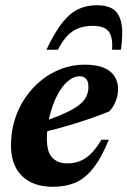

<svg xmlns="http://www.w3.org/2000/svg" viewBox="-20 -702 488 735"><path d="M285 -410Q264.5 -410 245.8 -396Q227 -382 211.2 -358Q195.5 -334 184 -303.2Q172.5 -272.5 166 -238Q159.5 -203.5 159.5 -169.5Q159.5 -119.5 180.5 -98Q201.5 -76.5 237 -76.5Q262.5 -76.5 284.5 -84.8Q306.5 -93 327 -112.5Q347.5 -132 368 -167H396.5Q367.5 -96 335.8 -56.8Q304 -17.5 267 -2.2Q230 13 183 13Q131 13 95 -6Q59 -25 40.5 -60.5Q22 -96 22 -145.5Q22 -197.5 36.5 -244Q51 -290.5 77.5 -329Q104 -367.5 139.5 -395.8Q175 -424 216.8 -439.2Q258.5 -454.5 304 -454.5Q350.5 -454.5 378.8 -442Q407 -429.5 419.5 -408.2Q432 -387 432 -361.5Q432 -337.5 423 -314.8Q414 -292 398.5 -275.5Q370 -264 337.2 -252.2Q304.5 -240.5 269.2 -229.8Q234 -219 198 -209.2Q162 -199.5 126.5 -191L128 -230.5Q175.5 -246 208.8 -260Q242 -274 263.5 -287Q285 -300 296.8 -313Q308.5 -326 313.5 -340Q318.5 -354 318.5 -369.5Q318.5 -383 314.8 -391.8Q311 -400.5 303.5 -405.2Q296 -410 285 -410ZM335 -603Q304.5 -603 280.8 -594Q257 -585 238 -565Q219 -545 201.5 -511.5H157.5Q188.5 -576.5 217.2 -613.5Q246 -650.5 278.2 -666.2Q310.5 -682 351 -682Q391.5 -682 414.5 -665.8Q437.5 -649.5 444.8 -612.2Q452 -575 443 -511.5H409Q412.5 -562 395.2 -582.5Q378 -603 335 -603Z"/></svg>

Font: Newsreader 24pt
Style: Bold Italic
Weight: 700
Italic angle: -17°
Designer: Hugues Gentile
Foundry: Production Type
Version: Version 1.003